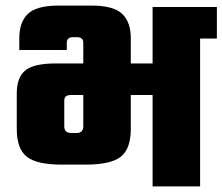

<svg xmlns="http://www.w3.org/2000/svg" viewBox="-20 -667 796 687"><path d="M756 -642V-529H696V0H526V-327H448V-205Q448 -135 412.5 -106.5Q377 -78 287 -78H201Q111 -78 75.5 -106.5Q40 -135 40 -205V-333Q40 -390 70.5 -415Q101 -440 180 -440H278V-514Q278 -534 255 -534H242Q219 -534 219 -514V-488H49V-530Q49 -588 80 -617.5Q111 -647 189 -647H308Q386 -647 417 -617.5Q448 -588 448 -530V-440H526V-642ZM278 -215V-327H233Q210 -327 210 -307V-215Q210 -191 235 -191H253Q278 -191 278 -215Z"/></svg>

Font: Teko
Style: Bold
Weight: 700
Designer: Manushi Parikh, Jonny Pinhorn
Foundry: Indian Type Foundry
Version: Version 1.106;PS 1.0;hotconv 1.0.78;makeotf.lib2.5.61930; tt